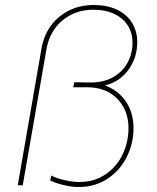

<svg xmlns="http://www.w3.org/2000/svg" viewBox="-20 -741 629 768"><path d="M181 -19 185 -39Q208 -27 240 -20Q272 -13 297 -13Q357 -13 402 -43.5Q447 -74 470.5 -123.5Q494 -173 494 -228Q494 -300 449 -346Q404 -392 328 -392H273L277 -412L337 -411Q392 -410 431 -431.5Q470 -453 490 -490Q510 -527 510 -570Q510 -630 467.5 -666Q425 -702 353 -702Q281 -702 230 -659.5Q179 -617 166 -545L71 0H51L146 -547Q160 -627 217.5 -674Q275 -721 354 -721Q408 -721 447.5 -702.5Q487 -684 508 -650Q529 -616 529 -573Q529 -506 488.5 -455Q448 -404 377 -395L379 -406Q443 -389 478.5 -342Q514 -295 514 -228Q514 -167 487 -113Q460 -59 410 -26Q360 7 295 7Q268 7 235.5 -0.5Q203 -8 181 -19Z"/></svg>

Font: Fixel Italic Variable Display Thin
Style: Italic
Weight: 100
Italic angle: -10°
Designer: AlfaBravo + MacPaw
Foundry: Kyrylo Tkachov, Marchela Mozhyna, Serhii Makarenko, Maria Weinstein, Zakhar Kryvoshyya
Version: Version 1.210;Glyphs 3.2 (3217)